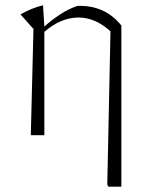

<svg xmlns="http://www.w3.org/2000/svg" viewBox="-20 -509 564 723"><path d="M96 0 106 -400 57 -455Q77 -466 98.5 -475Q120 -484 142 -489L147 -409Q175 -434 206 -454.5Q237 -475 272 -487Q278 -487 283 -487Q327 -487 366 -469.5Q405 -452 437 -413V194H388L384 186L396 -391Q339 -443 276 -443Q209 -443 147 -389V0Z"/></svg>

Font: Piazzolla ExtraLight
Style: Regular
Weight: 200
Designer: Juan Pablo del Peral
Foundry: Huerta Tipografica
Version: Version 1.330